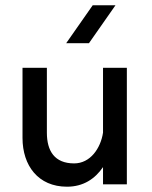

<svg xmlns="http://www.w3.org/2000/svg" viewBox="-20 -696 574 725"><path d="M330 -676 230 -533H316L416 -676ZM65 -175C65 -71 124 9 233 9C295 9 339 -21 369 -65V0H459V-440H369V-195C360 -136 321 -79 260 -79C186 -79 157 -126 157 -195V-440H65Z"/></svg>

Font: Glacial Indifference
Style: Medium
Weight: 500
Version: Version 1.001